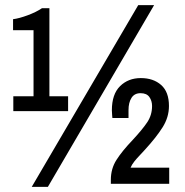

<svg xmlns="http://www.w3.org/2000/svg" viewBox="-20 -718 724 750"><path d="M104 12 520 -698H582L167 12ZM246 -342V-284H32V-342H111V-600H31V-643Q55 -646 88.5 -658.5Q122 -671 144 -686H173V-342ZM640 -304Q640 -260 615 -220.5Q590 -181 546 -133Q540 -126 527 -112.5Q514 -99 504.5 -87Q495 -75 490 -63H641V0H413V-16Q413 -59 435 -93.5Q457 -128 498 -171Q537 -213 555.5 -241Q574 -269 574 -304Q574 -324 563.5 -339Q553 -354 529 -354Q505 -354 493.5 -335.5Q482 -317 482 -288V-257H419Q419 -260 418 -268.5Q417 -277 417 -287Q417 -350 449 -381.5Q481 -413 530 -413Q579 -413 609.5 -386Q640 -359 640 -304Z"/></svg>

Font: Archivo Narrow
Style: Regular
Weight: 400
Designer: Hector Gatti
Foundry: Omnibus-Type
Version: Version 1.003